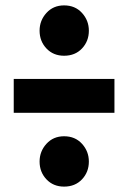

<svg xmlns="http://www.w3.org/2000/svg" viewBox="-20 -688 476 713"><path d="M310 -88Q310 -49 284.5 -22Q259 5 218 5Q178 5 152.5 -22Q127 -49 127 -88Q127 -126 152.5 -154Q178 -182 218 -182Q259 -182 284.5 -154Q310 -126 310 -88ZM310 -574Q310 -535 284.5 -508Q259 -481 218 -481Q178 -481 152.5 -508Q127 -535 127 -574Q127 -612 152.5 -640Q178 -668 218 -668Q259 -668 284.5 -640Q310 -612 310 -574ZM31 -395H405V-269H31Z"/></svg>

Font: Fira Sans Compressed ExtraBold
Style: Regular
Weight: 800
Width: 1
Designer: bBox Type GmbH & Carrois Corporate GbR & Edenspiekermann AG
Foundry: bBox Type GmbH & Carrois Corporate GbR & Edenspiekermann AG
Version: Version 4.301